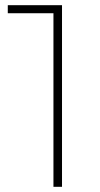

<svg xmlns="http://www.w3.org/2000/svg" viewBox="-20 -720 387 740"><path d="M219 -700V0H186V-669H10V-700Z"/></svg>

Font: Montserrat Alternates ExLight
Style: Regular
Weight: 275
Designer: Julieta Ulanovsky
Foundry: Julieta Ulanovsky
Version: Version 7.200